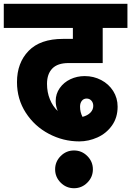

<svg xmlns="http://www.w3.org/2000/svg" viewBox="-40 -697 695 1017"><path d="M0 0ZM209 -253Q209 -208 224.5 -170.5Q240 -133 266 -109Q255 -134 255 -162Q255 -200 276.5 -230.5Q298 -261 333 -277.5Q368 -294 409 -294Q456 -294 496 -273Q536 -252 559.5 -215Q583 -178 583 -132Q583 -74 553 -32Q523 10 476 31Q429 52 380 52Q295 52 219 12Q143 -28 96.5 -100Q50 -172 50 -262Q50 -364 111.5 -427.5Q173 -491 294 -491H346V-549H-20V-677H635V-549H504V-363H323Q265 -363 237 -334Q209 -305 209 -253ZM384 -132Q384 -103 397 -78Q424 -85 439 -100.5Q454 -116 454 -136Q454 -153 444 -164Q434 -175 419 -175Q403 -175 393.5 -163Q384 -151 384 -132ZM352 100Q393 100 422.5 129.5Q452 159 452 200Q452 241 422.5 270.5Q393 300 352 300Q311 300 281.5 270.5Q252 241 252 200Q252 159 281.5 129.5Q311 100 352 100Z"/></svg>

Font: Martel Sans Black
Style: Regular
Weight: 900
Designer: Dan Reynolds and Mathieu Réguer
Foundry: Dan Reynolds and Mathieu Réguer
Version: Version 1.002; ttfautohint (v1.1) -l 5 -r 5 -G 72 -x 0 -D la